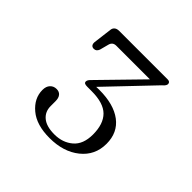

<svg xmlns="http://www.w3.org/2000/svg" viewBox="-102 -792 529 529"><g transform="rotate(45 162.0 -528.0)"><path d="M137.5 -538 137 -546Q141.5 -546 147 -546.2Q152.5 -546.5 157.5 -546.5Q213.5 -546.5 245 -522.8Q276.5 -499 276.5 -455.5Q276.5 -410.5 242.2 -383Q208 -355.5 154 -355.5Q103 -355.5 74.8 -379.2Q46.5 -403 46.5 -435.5Q46.5 -449.5 53.8 -457.2Q61 -465 72.5 -465Q83 -465 88.5 -458.2Q94 -451.5 94 -439V-420Q94 -398 109.8 -385Q125.5 -372 156.5 -372Q188.5 -372 210.2 -390.5Q232 -409 232 -447Q232 -488 211.5 -508.5Q191 -529 144.5 -529H127.5Q120.5 -529 117.5 -530.8Q114.5 -532.5 114.5 -536.5Q114.5 -539.5 116.5 -543Q118.5 -546.5 125 -552.5L248.5 -679L250 -665.5H104.5Q90.5 -665.5 87 -652.5L80 -626Q78 -621 74.8 -618.2Q71.5 -615.5 66.5 -615.5Q60.5 -615.5 57.5 -619.2Q54.5 -623 55 -630L62 -686Q63 -692.5 67.8 -696.2Q72.5 -700 81.5 -700H270Q275 -700 277.5 -697.8Q280 -695.5 280 -691.5Q280 -689 278 -685.5Q276 -682 270 -677Z"/></g></svg>

Font: Fraunces ExtraLight
Style: Regular
Weight: 250
Version: Version 1.000;[b76b70a41]